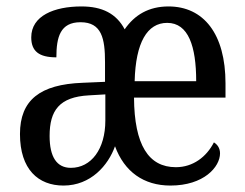

<svg xmlns="http://www.w3.org/2000/svg" viewBox="-20 -566 762 596"><path d="M177 10C262 10 316 -53 337 -112C366 -33 426 10 509 10C613 10 663 -48 663 -90C663 -107 654 -118 644 -124C621 -79 579 -47 526 -47C441 -47 397 -116 396 -263H680V-307C680 -461 612 -546 503 -546C442 -546 398 -520 367 -475C341 -524 297 -546 233 -546C148 -546 77 -517 77 -450C77 -407 101 -388 155 -388C155 -451 167 -497 230 -497C296 -497 306 -446 306 -373V-312L236 -309C105 -304 42 -256 42 -150C42 -40 99 10 177 10ZM589 -314H398C401 -434 437 -495 499 -495C565 -495 589 -422 589 -314ZM200 -45C156 -45 134 -79 134 -144C134 -223 164 -265 256 -270L307 -273V-192C307 -103 263 -45 200 -45Z"/></svg>

Font: Noto Serif Lao Condensed
Style: Regular
Weight: 400
Width: 3
Designer: Monotype Design Team
Foundry: Monotype Imaging Inc.
Version: Version 2.003